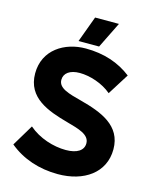

<svg xmlns="http://www.w3.org/2000/svg" viewBox="-132 -983 871 1082"><g transform="rotate(15 304.0 -441.5)"><path d="M425 -895H286L230 -743H350ZM311 12C462 12 578 -66 578 -204C578 -343 455 -389 331 -422C254 -442 193 -458 193 -507C193 -546 227 -571 284 -571C343 -571 419 -547 470 -503L548 -627C476 -683 387 -713 281 -713C158 -713 41 -642 41 -504C41 -360 171 -317 286 -285C359 -265 422 -248 422 -197C422 -156 385 -131 319 -131C247 -131 162 -157 101 -210L26 -85C103 -21 202 12 311 12Z"/></g></svg>

Font: Fixel Display Bold
Style: Bold
Weight: 700
Designer: AlfaBravo + MacPaw
Foundry: Kyrylo Tkachov, Marchela Mozhyna, Serhii Makarenko, Maria Weinstein, Zakhar Kryvoshyya
Version: Version 1.211